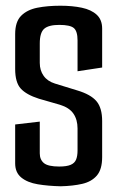

<svg xmlns="http://www.w3.org/2000/svg" viewBox="-20 -645 411 671"><path d="M192 6Q148 5 112 -1Q76 -7 54.5 -24.5Q33 -42 33 -74V-210L119 -220V-109Q119 -87 133.5 -75Q148 -63 187 -63Q213 -63 227 -69Q241 -75 246 -87.5Q251 -100 251 -119V-196Q251 -227 236.5 -248Q222 -269 189 -279L116 -300Q72 -314 52.5 -335.5Q33 -357 33 -404V-526Q33 -569 54 -590Q75 -611 110.5 -618Q146 -625 191 -625Q233 -625 266 -618Q299 -611 318 -593.5Q337 -576 337 -545V-409L251 -396V-504Q251 -536 238 -547Q225 -558 187 -558Q150 -558 134.5 -544.5Q119 -531 119 -493V-425Q119 -399 132.5 -380Q146 -361 172 -353L250 -329Q297 -315 317 -291.5Q337 -268 337 -222V-96Q337 -53 318.5 -31.5Q300 -10 267.5 -2.5Q235 5 192 6Z"/></svg>

Font: Smooch Sans Thin SemiBold
Style: Regular
Weight: 600
Version: Version 1.010